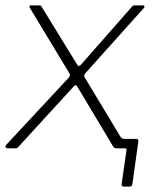

<svg xmlns="http://www.w3.org/2000/svg" viewBox="-25 -550 577 712"><path d="M435 142Q425 142 426 133L444 7Q445 3 443.5 1.5Q442 0 438 0L421 -44Q424 -39 427.5 -37Q431 -35 438 -35H481Q489 -35 488 -25L466 132Q465 137 463 139.5Q461 142 456 142ZM441 -11Q446 -4 445.5 -2Q445 0 440 0H406Q402 0 399 -2Q396 -4 395 -6L261 -230Q258 -235 255 -234Q252 -233 247 -228L42 -4Q41 -2 38 -1Q35 0 30 0H5Q-1 0 -4 -3.5Q-7 -7 0 -15L228 -260Q233 -265 234 -269Q235 -273 233 -277L85 -522Q84 -525 84.5 -527.5Q85 -530 89 -530H120Q125 -530 127 -528.5Q129 -527 130 -524L262 -309Q264 -305 268 -305.5Q272 -306 276 -311L465 -526Q467 -529 469.5 -529.5Q472 -530 477 -530H504Q509 -530 510.5 -527Q512 -524 509 -521L293 -280Q289 -276 287.5 -271.5Q286 -267 289 -263L441 -11Z"/></svg>

Font: Libre Franklin Thin
Style: Italic
Weight: 100
Italic angle: -8°
Designer: Pablo Impallari, Rodrigo Fuenzalida, Nhung Nguyen
Foundry: Impallari Type
Version: Version 3.000